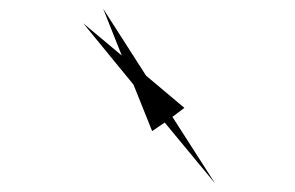

<svg xmlns="http://www.w3.org/2000/svg" viewBox="-20 -594 689 448"><path d="M174.3 -539.6 291.5 -396.5 335 -288.1 364.3 -308.1 481.9 -166 382.3 -321.3 410.2 -342.3 320.8 -417.5 220.7 -573.7 264.2 -464.4Z"/></svg>

Font: Vazirmatn Medium
Style: Regular
Weight: 500
Designer: Saber Rastikerdar
Foundry: Saber Rastikerdar
Version: Version 33.003